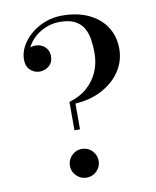

<svg xmlns="http://www.w3.org/2000/svg" viewBox="-86 -826 731 902"><g transform="rotate(-10 279.5 -375.0)"><path d="M236 -219V-354.5Q288 -369.5 322.5 -400.2Q357 -431 374.5 -472.2Q392 -513.5 392 -560Q392 -595.5 387 -626.5Q382 -657.5 367.8 -681.5Q353.5 -705.5 326.5 -719Q299.5 -732.5 256 -732.5Q221 -732.5 190.2 -720Q159.5 -707.5 136.2 -686.8Q113 -666 100 -640Q87 -614 87 -587.5H61Q61 -604 70 -616.8Q79 -629.5 93.8 -636.2Q108.5 -643 124 -643Q141 -643 155.5 -635.8Q170 -628.5 179 -614.5Q188 -600.5 188 -581.5Q188 -559.5 178 -545.8Q168 -532 153.2 -525.5Q138.5 -519 124 -519Q98.5 -519 79.2 -536.8Q60 -554.5 60 -587.5Q60 -618.5 76.2 -649Q92.5 -679.5 121.2 -704.5Q150 -729.5 188.5 -744.8Q227 -760 271.5 -760Q344 -760 397.5 -735Q451 -710 480.5 -665Q510 -620 510 -560Q510 -502.5 478.8 -454.8Q447.5 -407 391.8 -376.8Q336 -346.5 262.5 -342V-219ZM254.5 10Q236 10 220.5 0.8Q205 -8.5 195.5 -24Q186 -39.5 186 -58.5Q186 -77 195.5 -92.8Q205 -108.5 220.5 -117.8Q236 -127 254.5 -127Q273.5 -127 289 -117.8Q304.5 -108.5 313.8 -92.8Q323 -77 323 -58.5Q323 -39.5 313.8 -24Q304.5 -8.5 289 0.8Q273.5 10 254.5 10Z"/></g></svg>

Font: Bodoni Moda SC 9pt Medium
Style: Regular
Weight: 500
Designer: Owen Earl
Foundry: indestructible type
Version: Version 2.005